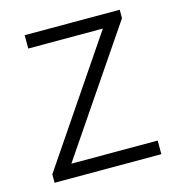

<svg xmlns="http://www.w3.org/2000/svg" viewBox="-86 -607 625 681"><g transform="rotate(-15 226.5 -266.5)"><path d="M32 0H424V-50H107L414 -502V-533H65V-484H339L32 -31Z"/></g></svg>

Font: Noto Sans JP Light
Style: Regular
Weight: 300
Designer: Ryoko NISHIZUKA (kana & ideographs); Paul D. Hunt (Latin, Greek & Cyrillic); Wenlong ZHANG (bopomofo); Sandoll Communica
Foundry: Adobe Systems Incorporated
Version: Version 1.004;PS 1.004;hotconv 1.0.82;makeotf.lib2.5.63406